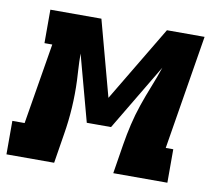

<svg xmlns="http://www.w3.org/2000/svg" viewBox="-97 -604 762 678"><g transform="rotate(10 283.5 -265.0)"><path d="M-33 0V-120H11L59 -410H31V-530H214L287 -259L449 -530H584L517 -120H544V0H350L367 -106Q373 -143 381.5 -179.5Q390 -216 402.5 -252.5Q415 -289 429.5 -325Q444 -361 456 -397L314 -159H227L163 -396Q163 -381 163.5 -366Q164 -351 165 -336L167 -300Q169 -252 166 -203Q163 -154 155 -106L138 0Z"/></g></svg>

Font: Iosevka Slab Heavy Extended
Style: Italic
Weight: 900
Width: 7
Italic angle: -9°
Monospace: yes
Designer: Belleve Invis
Foundry: Belleve Invis
Version: Version 11.1.0; ttfautohint (v1.8.3)